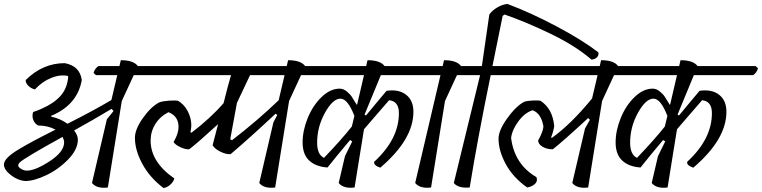

<svg xmlns="http://www.w3.org/2000/svg" viewBox="-21 -956 3885 979"><path d="M262 -295Q223 -316 174 -316Q157 -324 149 -344Q141 -364 148 -385Q168 -391 192 -402Q254 -429 288 -467.5Q322 -506 327 -565L324 -569Q285 -577 239.5 -558.5Q194 -540 157 -500Q137 -505 123 -519Q109 -533 110 -548Q197 -634 309 -634Q386 -620 396 -548Q374 -421 239 -365L241 -361Q287 -351 323 -325Q456 -392 547 -446L577 -573H468L456 -584Q463 -608 481 -619H588L595 -649Q660 -649 682 -619H781L793 -608Q786 -584 768 -573H661L600 -441L529 0Q472 7 448 -23L524 -348L558 -390L548 -401Q455 -345 357 -291Q376 -266 376 -244Q376 -194 326.5 -143Q277 -92 214.5 -62.5Q152 -33 108 -33Q69 -36 34 -63.5Q-1 -91 -1 -117Q-1 -150 77 -196Q138 -233 262 -295ZM116 -86Q159 -86 232.5 -134Q306 -182 306 -230Q306 -242 298 -258Q104 -151 80 -128Q72 -120 72 -112Q72 -104 86.5 -95Q101 -86 116 -86Z M747 -239Q747 -130 868 -46Q863 -28 847 -14Q831 0 813 3Q743 -50 705 -120Q667 -190 667 -253Q667 -297 708 -354.5Q749 -412 791 -434Q807 -440 838 -442.5Q869 -445 887 -442Q916 -425 934 -393Q964 -338 950 -283L955 -279Q1052 -353 1119 -430Q1141 -519 1157 -573H661L649 -584Q656 -608 674 -619H1441L1448 -649Q1513 -649 1535 -619H1634L1646 -608Q1639 -584 1621 -573H1514L1453 -441L1382 0Q1325 7 1301 -23L1373 -332L1393 -370L1384 -376Q1255 -255 1155 -170Q1134 -168 1105 -181.5Q1076 -195 1063 -215L1091 -323Q984 -225 944 -195Q926 -193 899 -205.5Q872 -218 864 -232Q895 -284 888 -325.5Q881 -367 838 -384Q795 -362 771 -323.5Q747 -285 747 -239ZM1400 -445 1430 -573H1254L1187 -431Q1182 -400 1170 -338.5Q1158 -277 1153 -246L1162 -241Q1292 -341 1400 -445Z M2087 -386Q2087 -245 1918 -101Q1883 -113 1887 -131Q2013 -247 2013 -379Q2013 -440 1963 -445Q1949 -428 1901 -373.5Q1853 -319 1835 -297L1787 0Q1730 7 1706 -23L1738 -160L1775 -235L1764 -242Q1690 -154 1649 -102Q1589 -106 1555.5 -137.5Q1522 -169 1522 -229.5Q1522 -290 1548 -354Q1574 -418 1618.5 -461Q1663 -504 1711 -504Q1730 -504 1747.5 -489.5Q1765 -475 1772.5 -463Q1780 -451 1798 -422L1800 -423L1835 -573H1514L1502 -584Q1509 -608 1527 -619H1846L1853 -649Q1918 -649 1940 -619H2236L2248 -608Q2241 -584 2223 -573H1921L1838 -372L1845 -367Q1866 -392 1903.5 -437.5Q1941 -483 1950 -493Q2012 -502 2049.5 -473Q2087 -444 2087 -386ZM1715 -453Q1676 -453 1636 -381Q1596 -309 1596 -228Q1596 -168 1631 -151Q1720 -244 1773 -311L1786 -365Q1752 -453 1715 -453Z M2429 -619 2441 -608Q2434 -584 2416 -573H2309L2248 -441L2177 0Q2120 7 2096 -23L2225 -573H2116L2104 -584Q2111 -608 2129 -619H2236L2243 -649Q2308 -649 2330 -619Z M2474 -882Q2489 -903 2514.5 -918Q2540 -933 2566 -936Q2684 -892 2817 -821.5Q2950 -751 3030 -689Q3033 -675 3023.5 -664.5Q3014 -654 2995 -652Q2914 -722 2789 -782.5Q2664 -843 2552 -882L2542 -875L2490 -619H2621L2633 -608Q2626 -584 2608 -573H2481Q2413 -242 2374 0Q2315 5 2293 -23L2427 -573H2309L2297 -584Q2304 -608 2322 -619H2436Z M2521 -249Q2521 -291 2565.5 -353Q2610 -415 2652 -437Q2667 -442 2695.5 -443.5Q2724 -445 2735 -442Q2797 -402 2805 -312Q2799 -279 2789 -256L2793 -253Q2890 -322 2998 -454L3026 -573H2515L2503 -584Q2510 -608 2528 -619H3037L3044 -649Q3109 -649 3131 -619H3230L3242 -608Q3235 -584 3217 -573H3110L3049 -441L2978 0Q2921 7 2897 -23L2962 -301L2987 -345L2978 -354Q2847 -233 2798 -195Q2769 -194 2746 -207.5Q2723 -221 2723 -240Q2747 -282 2750 -311Q2739 -377 2695 -394Q2656 -382 2623.5 -339Q2591 -296 2585 -253Q2602 -118 2714 -53Q2722 -34 2708 -19.5Q2694 -5 2667 0Q2594 -52 2557.5 -120Q2521 -188 2521 -249Z M3683 -386Q3683 -245 3514 -101Q3479 -113 3483 -131Q3609 -247 3609 -379Q3609 -440 3559 -445Q3545 -428 3497 -373.5Q3449 -319 3431 -297L3383 0Q3326 7 3302 -23L3334 -160L3371 -235L3360 -242Q3286 -154 3245 -102Q3185 -106 3151.5 -137.5Q3118 -169 3118 -229.5Q3118 -290 3144 -354Q3170 -418 3214.5 -461Q3259 -504 3307 -504Q3326 -504 3343.5 -489.5Q3361 -475 3368.5 -463Q3376 -451 3394 -422L3396 -423L3431 -573H3110L3098 -584Q3105 -608 3123 -619H3442L3449 -649Q3514 -649 3536 -619H3832L3844 -608Q3837 -584 3819 -573H3517L3434 -372L3441 -367Q3462 -392 3499.5 -437.5Q3537 -483 3546 -493Q3608 -502 3645.5 -473Q3683 -444 3683 -386ZM3311 -453Q3272 -453 3232 -381Q3192 -309 3192 -228Q3192 -168 3227 -151Q3316 -244 3369 -311L3382 -365Q3348 -453 3311 -453Z"/></svg>

Font: Tillana
Style: Regular
Weight: 400
Designer: Lipi Raval (Devanagari, Latin), Jonny Pinhorn (Latin)
Foundry: Indian Type Foundry
Version: Version 2.003;PS 1.0;hotconv 1.0.79;makeotf.lib2.5.61930; tt